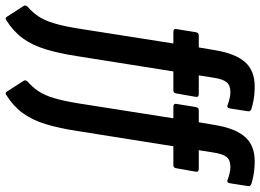

<svg xmlns="http://www.w3.org/2000/svg" viewBox="-174 -588 922 680"><g transform="rotate(90 287.0 -248.0)"><path d="M214 -491H280Q292 -491 290 -480L278 -412Q277 -401 267 -401H200L146 -61Q136 4 121.5 51.5Q107 99 82.5 132.5Q58 166 18 191Q10 196 6 188L-32 129Q-36 122 -29 115Q-9 98 5.5 76Q20 54 30 20Q40 -14 48 -64L101 -401H60Q48 -401 50 -412L61 -480Q63 -491 72 -491H115L125 -550Q137 -621 167 -655Q197 -689 253 -689Q280 -689 301.5 -685Q323 -681 334 -677Q343 -673 341 -665L331 -601Q329 -589 319 -593Q309 -597 296.5 -600Q284 -603 273 -603Q249 -603 238 -589.5Q227 -576 222 -542ZM479 -491H545Q557 -491 555 -480L543 -412Q542 -401 532 -401H465L411 -61Q401 4 386.5 51.5Q372 99 347.5 132.5Q323 166 283 191Q275 196 271 188L233 129Q229 122 236 115Q256 98 270.5 76Q285 54 295 20Q305 -14 313 -64L366 -401H325Q313 -401 315 -412L326 -480Q328 -491 337 -491H380L390 -550Q402 -621 432 -655Q462 -689 518 -689Q545 -689 566.5 -685Q588 -681 599 -677Q608 -673 606 -665L596 -601Q594 -589 584 -593Q574 -597 561.5 -600Q549 -603 538 -603Q514 -603 503 -589.5Q492 -576 487 -542Z"/></g></svg>

Font: Sofia Sans Extra Condensed
Style: Bold Italic
Weight: 700
Italic angle: -9°
Designer: Botio Nikoltchev, Ani Petrova
Foundry: lettersoup
Version: Version 4.101